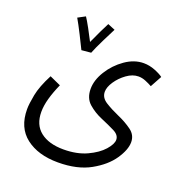

<svg xmlns="http://www.w3.org/2000/svg" viewBox="-138 -660 948 1008"><g transform="rotate(20 336.5 -156.5)"><path d="M263 -371Q274 -400 300.5 -453.5Q327 -507 337 -526L296 -543Q290 -532 271.5 -494Q253 -456 238 -422Q224 -450 203.5 -487.5Q183 -525 172 -541L131 -519Q148 -490 172.5 -441.5Q197 -393 210 -366ZM295 230Q403 230 475.5 189.5Q548 149 584.5 95Q621 41 621 -1Q621 -41 587.5 -65.5Q554 -90 510.5 -109Q467 -128 433.5 -149Q400 -170 400 -203Q400 -229 421 -260.5Q442 -292 474.5 -315.5Q507 -339 540 -339Q560 -339 580.5 -330.5Q601 -322 617 -313L652 -377Q637 -389 605.5 -401.5Q574 -414 542 -414Q489 -414 439 -379Q389 -344 357 -292.5Q325 -241 325 -192Q325 -140 358 -111Q391 -82 434 -64Q477 -46 510 -29.5Q543 -13 543 14Q543 38 513.5 71.5Q484 105 429 130.5Q374 156 299 156Q217 156 170 119Q123 82 123 10Q123 -25 134.5 -66Q146 -107 167 -154L105 -182Q68 -111 58 -59Q48 -7 48 22Q48 125 116 177.5Q184 230 295 230Z"/></g></svg>

Font: Noto Sans Arabic Condensed
Style: Regular
Weight: 400
Width: 3
Designer: Nadine Chahine
Foundry: Monotype Imaging Inc.
Version: 1.001